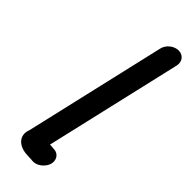

<svg xmlns="http://www.w3.org/2000/svg" viewBox="-259 -735 825 825"><g transform="rotate(45 153.5 -322.0)"><path d="M204 -661 55 -17C35 33 75 66 126 66C133 67 139 67 146 67L156 68C184 71 213 48 222 22C231 -6 215 -32 188 -33L177 -34C172 -35 166 -35 161 -35L306 -661C312 -689 294 -712 266 -712C238 -712 210 -689 204 -661Z"/></g></svg>

Font: Electronic
Style: UltBlkIt
Weight: 500
Version: Version 1.011